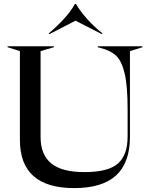

<svg xmlns="http://www.w3.org/2000/svg" viewBox="-20 -949 768 984"><path d="M82 -232V-687L19 -707V-712H256V-707L188 -687V-246Q188 -157 242 -112Q296 -67 413 -67Q534 -67 584 -110.5Q634 -154 634 -249V-389Q634 -508 619 -572Q604 -636 575.5 -663Q547 -690 496 -703L481 -707V-712H710V-707L646 -687V-248Q646 -116 575.5 -50.5Q505 15 360 15Q82 15 82 -232ZM233 -774 230 -778Q275 -816 310.5 -855.5Q346 -895 364 -929H369Q390 -893 426 -852.5Q462 -812 505 -778L502 -774L367 -843Z"/></svg>

Font: Nyght Serif
Style: Regular
Weight: 400
Designer: Maksym Kobuzan
Version: Version 0.410;July 4, 2025;FontCreator 15.0.0.2958 64-bit